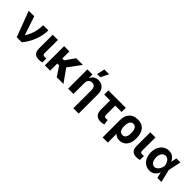

<svg xmlns="http://www.w3.org/2000/svg" viewBox="262 -2215 3849 3849"><g transform="rotate(45 2186.5 -291.0)"><path d="M229.8 0H373.9C506 -160.2 578.5 -353 582.4 -545.5H435.4C427.9 -386.4 406.6 -289.4 320 -148.4H314.3L181.1 -545.5H24.9Z M705.3 -545.5V-152.7C706 -39.1 765.6 6.4 861.2 6.4C894.9 6.4 926.1 0.7 951 -7.8V-119C940 -117.9 926.8 -116.1 908 -116.1C870.7 -116.1 850.9 -127.1 850.5 -170.8L852.3 -545.5Z M1177.6 -545.5H1027.7V0H1177.6V-201.3H1231.9L1364.3 0H1555L1359.4 -273.8L1560 -545.5H1370.4L1229 -343.8H1177.6Z M1838.4 -315.3C1838.4 -385.7 1881 -426.8 1941.8 -426.8C2002.8 -426.8 2038.7 -387.1 2038.7 -320.3V204.5H2190V-347.3C2190 -474.8 2116.1 -552.6 2001.8 -552.6C1921.2 -552.6 1862.2 -513.1 1837.7 -449.2H1831.3V-545.5H1687.1V0H1838.4ZM1891.7 -616.8H1980.8L2065 -785.5H1929.7Z M2776.6 -545.5H2282.3V-427.2H2449.6V-166.2C2449.6 -47.6 2509.9 9.9 2613.6 9.9C2651.6 9.9 2677.6 6.4 2707.7 -5.7L2692.5 -117.5C2676.8 -114 2665.5 -110.4 2643.5 -110.4C2614.7 -110.4 2596.2 -122.5 2596.2 -165.5V-427.2H2776.6Z M2867.9 203.1H3014.9L3014.2 -47.9C3044.4 -11 3085.9 9.9 3144.9 9.9C3279.5 9.9 3360.4 -96.6 3360.4 -257.1V-267C3360.4 -422.6 3294 -552.6 3115.4 -552.6C2964.1 -552.6 2867.9 -459.5 2867.9 -288.4ZM3013.8 -251.8V-274.5C3013.5 -357.2 3040.1 -427.6 3111.2 -427.6C3187.1 -427.6 3213.1 -353.7 3213.1 -267V-257.1C3213.4 -185.4 3191.4 -110.4 3113.3 -110.4C3034.4 -110.4 3014.9 -186.4 3013.8 -251.8Z M3470.9 -545.5V-152.7C3471.6 -39.1 3531.2 6.4 3626.8 6.4C3660.5 6.4 3691.8 0.7 3716.6 -7.8V-119C3705.6 -117.9 3692.5 -116.1 3673.7 -116.1C3636.4 -116.1 3616.5 -127.1 3616.1 -170.8L3617.9 -545.5Z M3996.8 11.4C4095.5 12.1 4155.9 -46.9 4185.4 -124.3H4188.2L4216.6 0H4333.1L4266.7 -272.7L4326 -545.5H4211.3L4186.1 -424.7H4183.6C4153.1 -502.5 4087.4 -552.6 3999.3 -552.6C3865.4 -552.6 3761.7 -438.6 3761.7 -272.7C3761.7 -105.8 3859.4 10.7 3996.8 11.4ZM4154.5 -272.7 4154.1 -271.3C4139.9 -202.8 4095.2 -111.5 4019.2 -111.5C3953.1 -111.5 3908.4 -180 3908.4 -273.8C3908.4 -366.1 3951.7 -432.2 4023.8 -432.2C4104.8 -432.2 4139.9 -345.9 4154.1 -274.1Z"/></g></svg>

Font: Karasuma Gothic
Style: Bold
Weight: 700
Designer: Rasmus Andersson / Ryoko Nishizuka
Foundry: Genbu
Version: Version 1.00